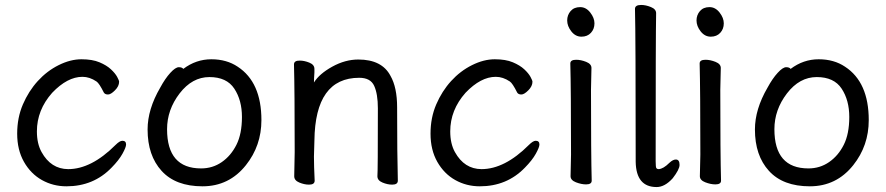

<svg xmlns="http://www.w3.org/2000/svg" viewBox="-20 -733 3599 780"><path d="M250 23.9Q195.8 23.9 150.4 -1.5Q105 -26.9 77.4 -75.4Q49.8 -124 49.8 -189.9Q49.8 -254.9 73 -308.8Q96.2 -362.8 133.5 -403.8Q170.9 -444.8 218.5 -468.5Q266.1 -492.2 311 -492.2Q355 -492.2 384 -480Q413.1 -467.8 430.7 -451.4Q448.2 -435.1 456.1 -420.4Q463.9 -405.8 463.9 -400.9Q463.9 -382.8 447 -366Q430.2 -349.1 418.9 -349.1Q406.7 -349.1 401.9 -356.9Q382.8 -395 372.1 -401.9Q344.2 -420.9 314.9 -420.9Q253.9 -420.9 191.9 -356Q129.9 -286.1 129.9 -199.2Q129.9 -149.4 148.9 -115.2Q187 -46.4 256.8 -45.9Q351.1 -45.9 449.2 -144Q466.3 -161.1 477.1 -161.1Q492.2 -161.1 492.2 -146Q492.2 -134.8 477.5 -108.4Q462.9 -82 433.1 -51.8Q359.9 23.9 250 23.9Z M796.9 -48.8Q843.8 -48.8 880.9 -74.5Q918 -100.1 940.4 -144.5Q962.9 -189 962.9 -257.8Q962.9 -325.7 931.9 -372.8Q900.9 -419.9 830.8 -419.9Q760.7 -419.9 709.7 -353.5Q658.7 -287.1 658.7 -208Q658.7 -48.8 796.9 -48.8ZM802.7 23.9Q693.8 23.9 636.7 -38.6Q579.6 -101.1 579.6 -207Q579.6 -289.1 630.9 -377Q650.9 -414.1 671.9 -437Q692.9 -460 706.5 -460Q719.7 -460 724.6 -453.1Q776.4 -492.2 838.6 -492.2Q900.9 -492.2 945.8 -461.9Q1042 -398.9 1042 -245.1Q1042 -141.1 979 -62Q910.6 23.9 802.7 23.9Z M1573.2 17.1Q1554.2 17.1 1533.7 8.5Q1513.2 0 1513.2 -17.1Q1515.1 -34.2 1515.1 -293Q1515.1 -351.1 1500.2 -384Q1485.4 -417 1439.5 -417Q1260.3 -417 1257.3 -162.1L1255.4 -97.2Q1255.4 -59.1 1258.3 1Q1258.3 17.1 1235.4 17.1Q1216.3 17.1 1195.8 8.5Q1175.3 0 1175.3 -17.1L1177.2 -115.2Q1177.2 -364.3 1174.3 -471.2Q1174.3 -487.3 1198.2 -486.8Q1216.3 -486.8 1236.8 -478.5Q1257.3 -470.2 1257.3 -453.1V-439Q1255.4 -411.1 1255.4 -397.9Q1277.3 -433.1 1329.8 -462.2Q1382.3 -491.2 1435.5 -491.2Q1531.7 -491.2 1566.4 -424.8Q1593.3 -377.9 1593.3 -296.9Q1593.3 -105 1596.2 1Q1596.2 17.1 1573.2 17.1Z M1929.2 23.9Q1875 23.9 1829.6 -1.5Q1784.2 -26.9 1756.6 -75.4Q1729 -124 1729 -189.9Q1729 -254.9 1752.2 -308.8Q1775.4 -362.8 1812.7 -403.8Q1850.1 -444.8 1897.7 -468.5Q1945.3 -492.2 1990.2 -492.2Q2034.2 -492.2 2063.2 -480Q2092.3 -467.8 2109.9 -451.4Q2127.4 -435.1 2135.3 -420.4Q2143.1 -405.8 2143.1 -400.9Q2143.1 -382.8 2126.2 -366Q2109.4 -349.1 2098.1 -349.1Q2085.9 -349.1 2081.1 -356.9Q2062 -395 2051.3 -401.9Q2023.4 -420.9 1994.1 -420.9Q1933.1 -420.9 1871.1 -356Q1809.1 -286.1 1809.1 -199.2Q1809.1 -149.4 1828.1 -115.2Q1866.2 -46.4 1936 -45.9Q2030.3 -45.9 2128.4 -144Q2145.5 -161.1 2156.2 -161.1Q2171.4 -161.1 2171.4 -146Q2171.4 -134.8 2156.7 -108.4Q2142.1 -82 2112.3 -51.8Q2039.1 23.9 1929.2 23.9Z M2360.8 16.1Q2341.8 16.1 2319.8 7.6Q2297.9 -1 2297.9 -17.1L2299.8 -105Q2299.8 -368.2 2296.9 -475.1Q2296.9 -490.2 2320.8 -490.2Q2339.8 -490.2 2361.3 -481.7Q2382.8 -473.1 2382.8 -457L2380.9 -368.2Q2380.9 -105 2383.8 1Q2383.8 16.1 2360.8 16.1ZM2284.2 -649.9Q2284.2 -671.9 2298.1 -688Q2312 -704.1 2336.9 -704.1Q2360.8 -704.1 2377.9 -682.1Q2395 -660.2 2395 -638.2Q2395 -615.2 2380.6 -599.6Q2366.2 -584 2342 -584Q2317.9 -584 2301 -605.5Q2284.2 -627 2284.2 -649.9Z M2647.5 26.9Q2564.5 26.9 2562.5 -75.2Q2562.5 -590.3 2559.6 -696.8Q2559.6 -712.9 2584.5 -712.9Q2603.5 -712.9 2624.5 -704.3Q2645.5 -695.8 2645.5 -679.2Q2643.6 -590.3 2643.6 -78.1Q2643.6 -53.2 2646.7 -49.6Q2649.9 -45.9 2655.8 -45.9Q2674.8 -46.9 2699.7 -71.8Q2713.9 -85 2725.6 -85Q2740.7 -85 2740.7 -63Q2740.7 -44.9 2712.9 -8.8Q2680.7 26.9 2647.5 26.9Z M2886.2 16.1Q2867.2 16.1 2845.2 7.6Q2823.2 -1 2823.2 -17.1L2825.2 -105Q2825.2 -368.2 2822.3 -475.1Q2822.3 -490.2 2846.2 -490.2Q2865.2 -490.2 2886.7 -481.7Q2908.2 -473.1 2908.2 -457L2906.2 -368.2Q2906.2 -105 2909.2 1Q2909.2 16.1 2886.2 16.1ZM2809.6 -649.9Q2809.6 -671.9 2823.5 -688Q2837.4 -704.1 2862.3 -704.1Q2886.2 -704.1 2903.3 -682.1Q2920.4 -660.2 2920.4 -638.2Q2920.4 -615.2 2906 -599.6Q2891.6 -584 2867.4 -584Q2843.3 -584 2826.4 -605.5Q2809.6 -627 2809.6 -649.9Z M3264.2 -48.8Q3311 -48.8 3348.1 -74.5Q3385.3 -100.1 3407.7 -144.5Q3430.2 -189 3430.2 -257.8Q3430.2 -325.7 3399.2 -372.8Q3368.2 -419.9 3298.1 -419.9Q3228 -419.9 3177 -353.5Q3126 -287.1 3126 -208Q3126 -48.8 3264.2 -48.8ZM3270 23.9Q3161.1 23.9 3104 -38.6Q3046.9 -101.1 3046.9 -207Q3046.9 -289.1 3098.1 -377Q3118.2 -414.1 3139.2 -437Q3160.2 -460 3173.8 -460Q3187 -460 3191.9 -453.1Q3243.7 -492.2 3305.9 -492.2Q3368.2 -492.2 3413.1 -461.9Q3509.3 -398.9 3509.3 -245.1Q3509.3 -141.1 3446.3 -62Q3377.9 23.9 3270 23.9Z"/></svg>

Font: LXGW WenKai Screen R
Style: Regular
Weight: 400
Designer: Fontworks Inc.
Version: Version 1.235;May 31, 2022